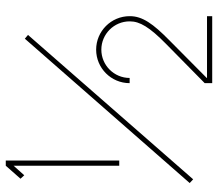

<svg xmlns="http://www.w3.org/2000/svg" viewBox="-65 -654 755 665"><g transform="rotate(-90 312.5 -321.5)"><path d="M71 -652V-286H89V-679H71L26 -628L38 -615ZM589 36V18H375V17L505 -112C563 -169 589 -206 589 -249V-250C589 -314 537 -366 473 -366C409 -366 357 -314 357 -250H375C375 -304 419 -348 473 -348C527 -348 571 -304 571 -250V-249C571 -215 551 -181 493 -124L357 10V36ZM511 -613 11 -42 24 -30 524 -602Z"/></g></svg>

Font: Rawengulk
Style: Light
Weight: 300
Version: Version 0.9